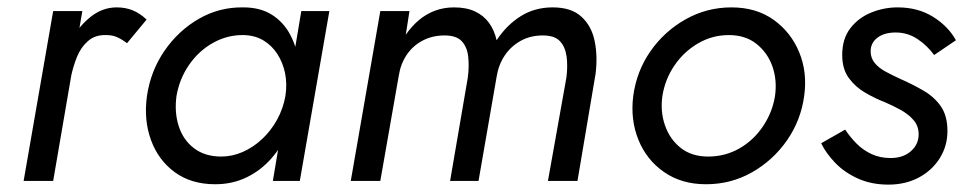

<svg xmlns="http://www.w3.org/2000/svg" viewBox="-20 -490 2609 520"><path d="M124 0H44L124 -460H203ZM324 -373Q311 -383 298 -389Q285 -395 268 -395Q238 -396 218.5 -379Q199 -362 188.5 -336Q178 -310 172 -281H135Q144 -328 166.5 -371Q189 -414 222.5 -442Q256 -470 296 -470Q320 -470 339.5 -462Q359 -454 377 -437Z M872 -460 792 0H719L796 -460ZM378 -230Q388 -298 425.5 -352.5Q463 -407 518.5 -439Q574 -471 639 -470Q685 -470 716.5 -450Q748 -430 766 -396Q784 -362 789.5 -319.5Q795 -277 789 -230Q782 -181 763 -137.5Q744 -94 715 -61Q686 -28 647.5 -9.5Q609 9 563 9Q498 9 453.5 -23.5Q409 -56 389 -110.5Q369 -165 378 -230ZM458 -230Q452 -186 464 -148.5Q476 -111 505.5 -88.5Q535 -66 579 -66Q609 -66 637.5 -78.5Q666 -91 690 -113.5Q714 -136 730.5 -166Q747 -196 753 -230Q758 -263 752 -292Q746 -321 731 -344Q716 -367 693.5 -380.5Q671 -394 641 -395Q597 -396 558 -374.5Q519 -353 492.5 -315Q466 -277 458 -230Z M1544 0H1464L1514 -280Q1518 -311 1514.5 -337Q1511 -363 1496.5 -378.5Q1482 -394 1450 -394Q1416 -394 1389.5 -379Q1363 -364 1346.5 -339Q1330 -314 1325 -282L1276 0H1199L1247 -280Q1251 -311 1248 -337Q1245 -363 1230.5 -378.5Q1216 -394 1184 -394Q1151 -394 1124.5 -380Q1098 -366 1081.5 -341.5Q1065 -317 1060 -285L1010 0H930L1010 -460H1089L1079 -396Q1095 -419 1114.5 -435.5Q1134 -452 1158 -461Q1182 -470 1210 -470Q1243 -470 1266.5 -459Q1290 -448 1304.5 -428Q1319 -408 1325 -381Q1352 -422 1390 -446Q1428 -470 1477 -470Q1527 -470 1554.5 -445Q1582 -420 1590.5 -379Q1599 -338 1593 -290Z M1695 -230Q1704 -297 1741.5 -351Q1779 -405 1836.5 -437.5Q1894 -470 1961 -470Q2028 -470 2075 -436.5Q2122 -403 2144.5 -348.5Q2167 -294 2158 -230Q2149 -164 2111.5 -110Q2074 -56 2017 -23.5Q1960 9 1892 9Q1826 9 1778.5 -24Q1731 -57 1709 -111.5Q1687 -166 1695 -230ZM1774 -230Q1768 -188 1781 -150.5Q1794 -113 1823.5 -89.5Q1853 -66 1898 -66Q1944 -66 1982.5 -88Q2021 -110 2046.5 -148Q2072 -186 2079 -230Q2085 -273 2072 -310Q2059 -347 2029 -371Q1999 -395 1954 -395Q1909 -395 1870.5 -372.5Q1832 -350 1806.5 -312.5Q1781 -275 1774 -230Z M2269 -139Q2283 -118 2300.5 -100.5Q2318 -83 2341 -72.5Q2364 -62 2392 -62Q2426 -62 2447 -80.5Q2468 -99 2468 -126Q2468 -149 2454 -165Q2440 -181 2419 -192.5Q2398 -204 2377 -213Q2351 -223 2324 -238.5Q2297 -254 2279 -278.5Q2261 -303 2261 -341Q2261 -385 2283 -413.5Q2305 -442 2339.5 -456Q2374 -470 2411 -470Q2466 -470 2507 -444.5Q2548 -419 2569 -381L2510 -341Q2491 -367 2464.5 -384.5Q2438 -402 2406 -402Q2375 -402 2356.5 -388Q2338 -374 2338 -351Q2338 -333 2349 -319.5Q2360 -306 2378.5 -296Q2397 -286 2419 -276Q2453 -261 2482 -244Q2511 -227 2528.5 -201.5Q2546 -176 2546 -135Q2546 -95 2525.5 -62Q2505 -29 2469 -9.5Q2433 10 2386 10Q2340 10 2303.5 -6.5Q2267 -23 2242 -49Q2217 -75 2204 -102Z"/></svg>

Font: Jost
Style: Italic
Weight: 400
Italic angle: -5°
Version: Version 3.710